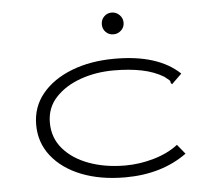

<svg xmlns="http://www.w3.org/2000/svg" viewBox="-49 -700 848 764"><g transform="rotate(-5 375.0 -318.0)"><path d="M421 11Q322 11 246.5 -19Q171 -49 128.5 -103Q86 -157 86 -228Q86 -299 129 -351.5Q172 -404 247.5 -433.5Q323 -463 420 -463Q593 -463 679 -381L646 -349L639 -342L634 -347Q634 -355 629 -359.5Q624 -364 611 -374Q573 -397 523.5 -407Q474 -417 412 -417Q340 -417 278.5 -395Q217 -373 179 -332Q141 -291 141 -232Q141 -171 179 -127Q217 -83 281.5 -59.5Q346 -36 426 -36Q483 -36 540 -52.5Q597 -69 637 -100L668 -62Q567 11 421 11ZM424 -560Q406 -560 393.5 -572.5Q381 -585 381 -603Q381 -622 393.5 -634.5Q406 -647 424 -647Q442 -647 455 -634Q468 -621 468 -603Q468 -585 455 -572.5Q442 -560 424 -560Z"/></g></svg>

Font: Inconsolata ExtraExpanded Light
Style: Regular
Weight: 300
Width: 8
Monospace: yes
Designer: Raph Levien, Cyreal, Brenton Simpson
Foundry: Raph Levien, Cyreal, Google
Version: Version 3.001; ttfautohint (v1.8.2.53-6de2)